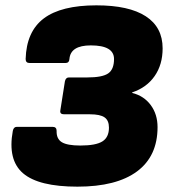

<svg xmlns="http://www.w3.org/2000/svg" viewBox="-20 -687 636 719"><path d="M270 12Q125 12 66.5 -38Q8 -88 28 -197Q31 -212 43 -212H177Q192 -212 192 -197Q191 -167 211.5 -154.5Q232 -142 281 -142Q339 -142 363.5 -157.5Q388 -173 388 -209Q388 -236 371.5 -247.5Q355 -259 317 -259H220Q203 -259 206 -274L223 -382Q226 -397 238 -397H307Q363 -397 385 -412Q407 -427 407 -466Q407 -517 320 -517Q244 -517 240 -466Q239 -451 225 -451H91Q76 -451 76 -466Q79 -569 144 -618Q209 -667 341 -667Q463 -667 526 -626Q589 -585 589 -506Q589 -445 559 -402Q529 -359 475 -341V-339Q519 -328 544.5 -293.5Q570 -259 570 -211Q570 -102 493 -45Q416 12 270 12Z"/></svg>

Font: Sofia Sans ExtraBlack
Style: Italic
Weight: 1000
Italic angle: -9°
Designer: Botio Nikoltchev, Ani Petrova
Foundry: lettersoup
Version: Version 4.100; ttfautohint (v1.8.4.7-5d5b)